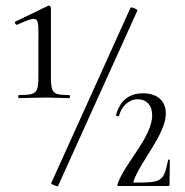

<svg xmlns="http://www.w3.org/2000/svg" viewBox="-20 -654 650 675"><path d="M47 -309C71 -309 104 -311 138 -311C171 -311 199 -309 223 -309C227 -309 227 -320 223 -320C164 -320 159 -326 159 -389V-627C159 -630 154 -636 150 -634L34 -578C29 -576 36 -565 40 -567C121 -603 115 -597 115 -508V-389C115 -326 109 -320 47 -320C43 -320 43 -309 47 -309ZM184 0 463 -617C465 -621 441 -631 439 -627L160 -10C158 -7 183 4 184 0ZM393 -6C392 -2 393 0 396 0H571C574 0 576 -2 576 -5L577 -91C577 -94 571 -94 571 -91C555 -15 549 -12 451 -12C449 -12 449 -13 449 -15C472 -86 563 -181 563 -255C563 -295 538 -326 482 -326C426 -326 399 -291 388 -250C386 -246 398 -243 399 -248C407 -280 433 -305 464 -305C495 -305 515 -284 515 -249C515 -171 417 -79 393 -6Z"/></svg>

Font: Cormorant SC
Style: Regular
Weight: 400
Designer: Christian Thalmann (Catharsis Fonts)
Version: Version 1.000;PS 001.000;hotconv 1.0.70;makeotf.lib2.5.58329